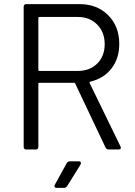

<svg xmlns="http://www.w3.org/2000/svg" viewBox="-20 -721 652 926"><path d="M550.8 0H504.9Q493.2 0 488.8 -9.8L342.8 -317.9Q341.3 -321.8 336.9 -321.8H169.9Q165 -321.8 165 -316.9V-13.2Q165 0 151.9 0H106.9Q94.2 0 94.2 -13.2V-688Q94.2 -701.2 106.9 -701.2H362.8Q448.2 -701.2 501.7 -647.7Q555.2 -594.2 555.2 -508.8Q555.2 -439.5 517.8 -390.9Q480.5 -342.3 415 -327.1Q410.6 -325.7 412.1 -320.8L561 -15.1Q563 -9.3 563 -8.8Q563 0 550.8 0ZM355 -639.2H169.9Q165 -639.2 165 -633.8V-383.8Q165 -378.9 169.9 -378.9H355Q413.1 -378.9 449 -414.6Q484.9 -450.2 484.9 -507.8Q484.9 -565.9 448.7 -602.5Q412.6 -639.2 355 -639.2ZM289.1 185.1H253.9Q245.6 185.1 243.4 180.4Q241.2 175.8 245.1 168.9L301.8 65.9Q306.2 57.1 316.9 57.1H359.9Q370.1 57.1 370.1 64.9Q370.1 69.3 368.2 73.2L304.2 175.8Q297.9 185.1 289.1 185.1Z"/></svg>

Font: Barlow
Style: Regular
Weight: 400
Designer: Jeremy Tribby
Foundry: Jeremy Tribby
Version: Version 1.101